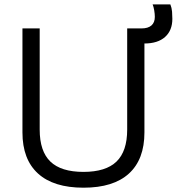

<svg xmlns="http://www.w3.org/2000/svg" viewBox="-20 -862 855 892"><path d="M368 10Q229 10 156.7 -55.7Q84.3 -121.4 84.3 -246.7V-730H164.4V-260Q164.4 -159.4 214 -111.4Q263.7 -63.4 367.7 -63.4Q471.6 -63.4 521.3 -111.4Q570.9 -159.4 570.9 -260V-730H651V-246.7Q651 -121.4 579 -55.7Q507 10 368 10ZM598 -659.9 599 -730H637.7Q667.6 -730 683.5 -743.7Q699.3 -757.3 699.3 -783.6Q699.3 -796.6 696.5 -813.8Q693.6 -831 689 -841.7H771.4Q778 -825.3 779.4 -807.6Q780.7 -790 780.7 -774.3Q780.7 -720.6 746.9 -690.3Q713 -659.9 650.3 -659.9Z"/></svg>

Font: M PLUS 1 Thin
Style: Regular
Weight: 100
Designer: Coji Morishita
Foundry: UNDERFOREST DESIGN
Version: Version 1.001